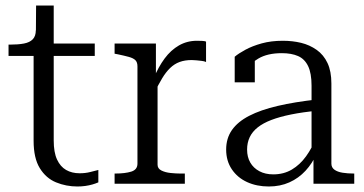

<svg xmlns="http://www.w3.org/2000/svg" viewBox="-20 -667 1323 697"><path d="M11 -464V-505H16Q46 -505 67 -509Q88 -513 99 -524.5Q110 -536 110 -557L158 -509H324V-464ZM175 -157Q175 -114 187 -88Q199 -62 220 -50Q241 -38 269 -38Q290 -38 307.5 -42.5Q325 -47 337 -50V-5Q328 -1 316 2.5Q304 6 290 8Q276 10 261 10Q220 10 183.5 -5Q147 -20 124.5 -56.5Q102 -93 102 -156V-495L110 -502L111 -647H175Z M728 -516V-442Q721 -445 712 -446Q703 -447 693.5 -448Q684 -449 676 -449Q651 -449 632 -442Q613 -435 597.5 -420Q582 -405 568.5 -382.5Q555 -360 540 -329L538 -383Q555 -424 577.5 -454.5Q600 -485 629.5 -502Q659 -519 695 -519Q705 -519 714.5 -518.5Q724 -518 728 -516ZM396 0V-37H398Q434 -37 456.5 -44Q479 -51 479 -73V-426Q479 -441 471.5 -448.5Q464 -456 447.5 -460.5Q431 -465 407 -470L396 -472V-509H546V-375L552 -381V-69Q552 -55 566 -48Q580 -41 599.5 -39Q619 -37 634 -37H651V0Z M1132 -306V-265Q1079 -260 1037 -251.5Q995 -243 965 -231.5Q935 -220 915.5 -204.5Q896 -189 886.5 -169Q877 -149 877 -124Q877 -97 888.5 -77Q900 -57 921.5 -45.5Q943 -34 972 -34Q1010 -34 1039.5 -51.5Q1069 -69 1091 -99.5Q1113 -130 1128 -168L1130 -110Q1114 -74 1089 -47Q1064 -20 1030.5 -5Q997 10 956 10Q912 10 877 -6Q842 -22 821.5 -52.5Q801 -83 801 -124Q801 -165 822 -195Q843 -225 884.5 -246.5Q926 -268 988 -282.5Q1050 -297 1132 -306ZM1118 0V-107L1111 -109V-356Q1111 -401 1098.5 -427Q1086 -453 1062 -463.5Q1038 -474 1003 -474Q951 -474 918 -454.5Q885 -435 866 -408Q864 -418 867 -427Q870 -436 875 -444Q880 -452 887.5 -457Q895 -462 905 -464V-368H832V-461Q846 -473 871 -486.5Q896 -500 930 -509.5Q964 -519 1007 -519Q1042 -519 1073 -511.5Q1104 -504 1129.5 -486Q1155 -468 1169 -438Q1183 -408 1183 -364V-73Q1183 -59 1194 -51Q1205 -43 1223.5 -40Q1242 -37 1265 -37H1266V0Z"/></svg>

Font: Roboto Serif 36pt Light
Style: Regular
Weight: 300
Designer: Greg Gazdowicz
Foundry: Commercial Type
Version: Version 1.008